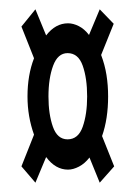

<svg xmlns="http://www.w3.org/2000/svg" viewBox="-20 -552 290 412"><path d="M56 -160 26 -195 53 -263Q39 -302 39 -345Q39 -391 53 -427L26 -495L56 -532L79 -476Q99 -502 126 -502Q137 -502 149 -496Q161 -490 171 -477L194 -532L224 -501L197 -434Q205 -413 208.5 -391Q212 -369 212 -345Q212 -297 199 -260L225 -195L194 -160L172 -214Q162 -201 149.5 -194.5Q137 -188 126 -188Q99 -188 79 -215ZM125 -253Q148 -253 157.5 -280Q167 -307 167 -345Q167 -384 157.5 -411Q148 -438 125 -438Q104 -438 94 -411Q84 -384 84 -345Q84 -307 93.5 -280Q103 -253 125 -253Z"/></svg>

Font: Inconsolata UltraCondensed Medium
Style: Regular
Weight: 500
Width: 1
Monospace: yes
Designer: Raph Levien, Cyreal, Brenton Simpson
Foundry: Raph Levien, Cyreal, Google
Version: Version 3.001; ttfautohint (v1.8.2.53-6de2)